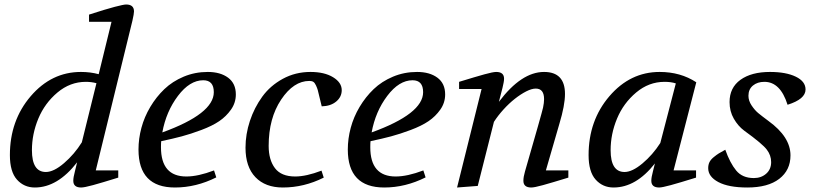

<svg xmlns="http://www.w3.org/2000/svg" viewBox="-20 -827 3625 854"><path d="M24 -137Q24 -291 116.5 -399Q209 -507 340 -507Q382 -507 419 -497L476 -730H376V-762Q450 -786 490 -796.5Q530 -807 541 -807Q576 -807 576 -776Q576 -766 569 -735L406 -69H506V-37Q432 -14 393.5 -3.5Q355 7 341 7Q306 7 306 -23Q306 -38 313 -64L323 -105Q236 7 135 7Q87 7 55.5 -28Q24 -63 24 -137ZM122 -159Q122 -62 184 -62Q219 -62 265 -101.5Q311 -141 344 -194L409 -457Q386 -463 362 -463Q292 -463 235.5 -415.5Q179 -368 150.5 -299.5Q122 -231 122 -159Z M596 -162Q596 -210 609 -258.5Q622 -307 648.5 -351.5Q675 -396 711 -430.5Q747 -465 797 -486Q847 -507 904 -507Q960 -507 994.5 -481.5Q1029 -456 1029 -407Q1029 -370 1007.5 -339.5Q986 -309 955 -288Q924 -267 876 -249Q828 -231 788.5 -220.5Q749 -210 697 -199Q696 -190 696 -172Q696 -42 809 -42Q861 -42 932 -69L942 -38Q852 7 758 7Q596 7 596 -162ZM702 -238Q931 -321 931 -417Q931 -470 884 -470Q824 -470 771.5 -400.5Q719 -331 702 -238Z M1072 -170Q1072 -230 1091.5 -289Q1111 -348 1146.5 -397Q1182 -446 1238 -476.5Q1294 -507 1361 -507Q1423 -507 1461.5 -483.5Q1500 -460 1500 -426Q1500 -396 1475.5 -375.5Q1451 -355 1411 -354Q1407 -369 1401.5 -393Q1396 -417 1393.5 -426Q1391 -435 1385.5 -447Q1380 -459 1373.5 -463Q1367 -467 1356 -467Q1286 -467 1230.5 -384Q1175 -301 1175 -178Q1175 -116 1203 -79Q1231 -42 1293 -42Q1342 -42 1410 -68L1420 -37Q1332 7 1238 7Q1160 7 1116 -39Q1072 -85 1072 -170Z M1527 -162Q1527 -210 1540 -258.5Q1553 -307 1579.5 -351.5Q1606 -396 1642 -430.5Q1678 -465 1728 -486Q1778 -507 1835 -507Q1891 -507 1925.5 -481.5Q1960 -456 1960 -407Q1960 -370 1938.5 -339.5Q1917 -309 1886 -288Q1855 -267 1807 -249Q1759 -231 1719.5 -220.5Q1680 -210 1628 -199Q1627 -190 1627 -172Q1627 -42 1740 -42Q1792 -42 1863 -69L1873 -38Q1783 7 1689 7Q1527 7 1527 -162ZM1633 -238Q1862 -321 1862 -417Q1862 -470 1815 -470Q1755 -470 1702.5 -400.5Q1650 -331 1633 -238Z M2013 7 2122 -431H2022V-463Q2097 -486 2135 -496.5Q2173 -507 2187 -507Q2222 -507 2222 -477Q2222 -469 2220 -459Q2218 -449 2215 -436L2199 -374Q2299 -507 2400 -507Q2493 -507 2493 -409Q2493 -359 2468 -276L2408 -69H2508V-37Q2433 -14 2395 -3.5Q2357 7 2343 7Q2308 7 2308 -23Q2308 -40 2315 -64Q2391 -327 2395.5 -348.5Q2400 -370 2400 -386Q2400 -433 2363 -433Q2345 -433 2320.5 -420.5Q2296 -408 2270 -387.5Q2244 -367 2219.5 -340Q2195 -313 2177 -285L2105 0Z M2598 -137Q2598 -291 2690.5 -399Q2783 -507 2914 -507Q3007 -507 3077 -461L2976 -69H3076V-37Q3002 -14 2963.5 -3.5Q2925 7 2912 7Q2877 7 2877 -23Q2877 -38 2884 -64L2893 -100Q2809 7 2709 7Q2661 7 2629.5 -28Q2598 -63 2598 -137ZM2696 -159Q2696 -62 2758 -62Q2792 -62 2837.5 -100Q2883 -138 2917 -191L2986 -456Q2965 -463 2936 -463Q2866 -463 2809.5 -415.5Q2753 -368 2724.5 -299.5Q2696 -231 2696 -159Z M3130 -79Q3130 -94 3135.5 -105.5Q3141 -117 3154.5 -128Q3168 -139 3177 -144.5Q3186 -150 3206 -161Q3227 -102 3254.5 -68.5Q3282 -35 3333 -35Q3366 -35 3388 -54.5Q3410 -74 3410 -106Q3410 -136 3391 -161Q3373 -186 3290 -246Q3263 -266 3244 -299Q3225 -332 3225 -373Q3225 -437 3273.5 -472Q3322 -507 3405 -507Q3476 -507 3519.5 -486Q3563 -465 3563 -429Q3563 -386 3483 -361Q3451 -463 3380 -463Q3349 -463 3329 -446.5Q3309 -430 3309 -401Q3309 -379 3323 -358Q3337 -337 3352 -324.5Q3367 -312 3398 -289Q3496 -218 3496 -136Q3496 -70 3446 -31.5Q3396 7 3304 7Q3221 7 3175.5 -17Q3130 -41 3130 -79Z"/></svg>

Font: Volkhov
Style: Italic
Weight: 400
Italic angle: -12°
Designer: Cyreal (www.cyreal.org)
Foundry: Cyreal (www.cyreal.org)
Version: Version 1.010